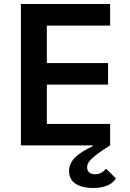

<svg xmlns="http://www.w3.org/2000/svg" viewBox="-20 -718 640 948"><path d="M83.1 0H437.9L438.6 3.6C364.3 38.4 321 73.5 321 127.1C321 187.5 375.7 210.2 440 210.2C498.6 210.2 536.6 191.1 552.2 162.6L503.6 115.1C490.1 131 473 142.4 449.6 142.4C429.3 142.4 410.2 133.9 410.2 108C410.2 85.2 424.4 61.8 523.8 0V-106.2H211.3V-300.4H513.5V-406.6H211.3V-591.6H523.8V-698.2H83.1Z"/></svg>

Font: Margiela Mono SemiBold
Style: Regular
Weight: 600
Designer: Mike Abbink, Paul van der Laan, Pieter van Rosmalen
Foundry: Bold Monday
Version: Version 2.003 2021